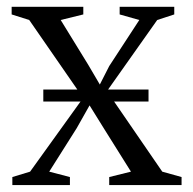

<svg xmlns="http://www.w3.org/2000/svg" viewBox="-20 -532 554 552"><path d="M66.5 -38.5 219 -250.5 64 -474.5 13.5 -490.5V-512.5H219.5V-490.5L154.5 -474.5L233.5 -346L267 -289L294 -342L380.5 -474.5L324 -490.5V-512.5H481V-490.5L432 -474.5L287.5 -270L446.5 -38.5L502 -23V0H294V-23L356.5 -38.5L281 -159L237.5 -229L200.5 -163.5L121.5 -38.5L181 -23V0H15.5V-23ZM407 -274.5V-240H104.5V-274.5Z"/></svg>

Font: Merriweather 120pt Light
Style: Regular
Weight: 300
Version: Version 2.100